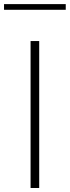

<svg xmlns="http://www.w3.org/2000/svg" viewBox="-67 -937 348 957"><path d="M85.4 0V-732.4H128.4V0ZM260.7 -888.2H-46.9V-916.5H260.7Z"/></svg>

Font: Kumbh Sans ExtraLight
Style: Regular
Weight: 250
Version: Version 1.005